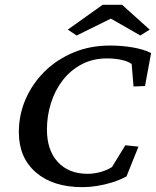

<svg xmlns="http://www.w3.org/2000/svg" viewBox="-20 -772 650 801"><path d="M324.2 8.8Q201.2 8.8 129.9 -52.7Q58.6 -114.3 58.6 -220.7Q58.6 -293.9 87.4 -359.4Q116.2 -424.8 167 -474.6Q217.8 -524.4 287.1 -553.2Q356.4 -582 438.5 -582Q488.3 -582 533.7 -574.2Q579.1 -566.4 610.4 -550.8L585 -413.1L537.1 -411.1L529.3 -504.9Q513.7 -516.6 485.8 -522.5Q458 -528.3 425.8 -528.3Q367.2 -528.3 320.3 -503.4Q273.4 -478.5 241.2 -436.5Q209 -394.5 192.4 -341.3Q175.8 -288.1 175.8 -231.4Q175.8 -145.5 221.2 -96.2Q266.6 -46.9 345.7 -46.9Q373 -46.9 400.4 -54.7Q427.7 -62.5 447.3 -75.2L502.9 -166L557.6 -160.2L507.8 -36.1Q478.5 -20.5 446.8 -10.7Q415 -1 383.8 3.9Q352.5 8.8 324.2 8.8ZM604.5 -648.4 565.4 -624 415 -710H474.6L299.8 -624L262.7 -648.4L408.2 -752H489.3Z"/></svg>

Font: Crimson Pro Medium
Style: Italic
Weight: 500
Italic angle: -12°
Designer: Jacques Le Bailly
Foundry: Baron von Fonthausen
Version: Version 1.003